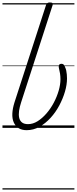

<svg xmlns="http://www.w3.org/2000/svg" viewBox="-20 -1036 623 1556"><path d="M196 19Q156 19 130 2Q104 -15 91 -45Q78 -75 80 -116Q82 -157 97 -205L353 -995Q357 -1006 363.5 -1011Q370 -1016 384 -1016Q401 -1016 405.5 -1010.5Q410 -1005 406 -993L151 -206Q139 -169 134.5 -137.5Q130 -106 135.5 -81.5Q141 -57 158.5 -43.5Q176 -30 207 -30Q247 -30 284.5 -53.5Q322 -77 356 -116Q390 -155 415.5 -203Q441 -251 455.5 -301Q470 -351 470 -394Q470 -417 466.5 -440Q463 -463 457 -486Q455 -497 456.5 -504.5Q458 -512 464 -515.5Q470 -519 479 -519Q489 -519 496 -512.5Q503 -506 508 -490Q514 -478 517 -463Q520 -448 521.5 -432.5Q523 -417 523 -400Q523 -350 506.5 -293.5Q490 -237 460.5 -181.5Q431 -126 390 -81Q349 -36 300 -8.5Q251 19 196 19ZM0 490H583V500H0ZM0 -20H583V0H0ZM0 -505H583V-500H0ZM0 -1010H583V-1000H0Z"/></svg>

Font: Playwrite AU VIC Guides
Style: Regular
Weight: 400
Designer: Veronika Burian, José Scaglione
Foundry: TypeTogether
Version: Version 1.003